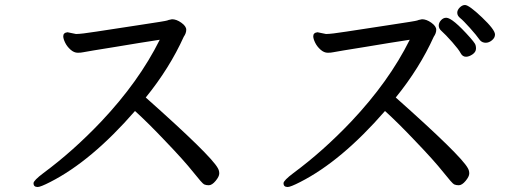

<svg xmlns="http://www.w3.org/2000/svg" viewBox="-20 -741 2040 768"><path d="M131 7Q114 7 114 -8Q114 -19 154 -49Q273 -137 385 -255Q536 -415 619 -582Q590 -578 539 -569.5Q488 -561 439 -553Q390 -545 355.5 -539.5Q321 -534 312.5 -532Q304 -530 291 -530Q276 -530 262 -542.5Q248 -555 240.5 -570.5Q233 -586 233 -596Q233 -610 250 -612L284 -605Q305 -605 365 -614.5Q425 -624 535 -640.5Q645 -657 648.5 -659Q652 -661 668 -664Q686 -664 705.5 -650Q725 -636 725 -622Q725 -608 715 -594Q658 -468 563 -351Q823 -120 851 -69Q857 -59 857 -47Q857 -35 842.5 -17.5Q828 0 815 0Q804 0 796.5 -3.5Q789 -7 752.5 -53Q716 -99 642 -176Q573 -249 520 -297Q346 -97 181 -13Q142 7 131 7Z M1131 7Q1114 7 1114 -8Q1114 -19 1154 -49Q1273 -137 1385 -255Q1536 -415 1619 -582Q1590 -578 1539 -569.5Q1488 -561 1439 -553Q1390 -545 1355.5 -539.5Q1321 -534 1312.5 -532Q1304 -530 1291 -530Q1276 -530 1262 -542.5Q1248 -555 1240.5 -570.5Q1233 -586 1233 -596Q1233 -610 1250 -612L1284 -605Q1305 -605 1365 -614.5Q1425 -624 1535 -640.5Q1645 -657 1648.5 -659Q1652 -661 1668 -664Q1686 -664 1705.5 -650Q1725 -636 1725 -622Q1725 -608 1715 -594Q1658 -468 1563 -351Q1823 -120 1851 -69Q1857 -59 1857 -47Q1857 -35 1842.5 -17.5Q1828 0 1815 0Q1804 0 1796.5 -3.5Q1789 -7 1752.5 -53Q1716 -99 1642 -176Q1573 -249 1520 -297Q1346 -97 1181 -13Q1142 7 1131 7ZM1844 -514Q1830 -514 1822.5 -528.5Q1815 -543 1789 -572.5Q1763 -602 1743 -620Q1735 -628 1735 -639Q1735 -650 1744 -660Q1753 -670 1765 -670Q1790 -670 1861 -590Q1875 -574 1879.5 -566.5Q1884 -559 1884 -547Q1884 -533 1870 -523.5Q1856 -514 1844 -514ZM1923 -570Q1909 -570 1900 -580Q1886 -600 1859.5 -629.5Q1833 -659 1821 -668.5Q1809 -678 1809 -690Q1809 -701 1819 -711Q1829 -721 1840 -721Q1856 -721 1908 -671.5Q1960 -622 1960 -603Q1960 -590 1948 -580Q1936 -570 1923 -570Z"/></svg>

Font: ToneOZ-Pinyin-WenKai-Medium
Style: Medium
Weight: 700
Designer: Fontworks Inc.
Foundry: ToneOZ
Version: Version 0.240331